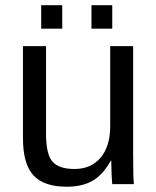

<svg xmlns="http://www.w3.org/2000/svg" viewBox="-20 -705 596 735"><path d="M404.3 -90.3Q374 -35.6 334.2 -12.9Q294.4 9.8 235.4 9.8Q148.4 9.8 108.2 -33.4Q67.9 -76.7 67.9 -176.3V-528.3H156.2V-193.4Q156.2 -114.3 180.9 -86.2Q205.6 -58.1 265.1 -58.1Q328.6 -58.1 365.2 -101.6Q401.9 -145 401.9 -222.2V-528.3H489.7V-112.8Q489.7 -20.5 492.7 0H409.7Q409.2 -2.4 408 -22.9Q406.7 -43.5 405.8 -90.3ZM409.7 -685.1V-595.2H330.1V-685.1ZM218.3 -685.1V-595.2H137.7V-685.1Z"/></svg>

Font: Arimo
Style: Regular
Weight: 400
Designer: Steve Matteson
Foundry: Monotype Imaging Inc.
Version: Version 1.33